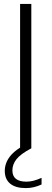

<svg xmlns="http://www.w3.org/2000/svg" viewBox="-20 -760 264 984"><path d="M83 0V-740H140.5V0ZM112.5 204Q60 204 32.2 181.2Q4.5 158.5 4.5 116Q4.5 76 31.2 41.5Q58 7 121.5 -26L140.5 0Q85 29.5 64.2 56.2Q43.5 83 43.5 113Q43.5 171 115.5 171Q132.5 171 150.8 166.5Q169 162 193 151.5V185.5Q153 204 112.5 204Z"/></svg>

Font: Encode Sans Semi Condensed Light
Style: Regular
Weight: 300
Width: 4
Designer: Multiple Designers
Foundry: Impallari Type
Version: Version 3.000; ttfautohint (v1.8.3) -l 8 -r 50 -G 200 -x 14 